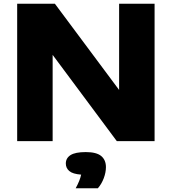

<svg xmlns="http://www.w3.org/2000/svg" viewBox="-20 -760 925 1034"><path d="M72.5 0V-740H275.5L621.5 -275.5V-740H812.5V0H609L263.5 -464.5V0ZM387.5 254Q411 211 417 180.5Q371.5 177 353 161Q334.5 145 334.5 120.5Q334.5 91.5 360 75.2Q385.5 59 442 59Q499.5 59 525 80.2Q550.5 101.5 550.5 140Q550.5 168.5 538.8 199.8Q527 231 507 254Z"/></svg>

Font: Encode Sans Expanded ExtraBold
Style: Regular
Weight: 800
Width: 7
Designer: Multiple Designers
Foundry: Impallari Type
Version: Version 3.000; ttfautohint (v1.8.3) -l 8 -r 50 -G 200 -x 14 